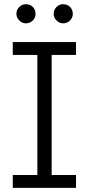

<svg xmlns="http://www.w3.org/2000/svg" viewBox="-20 -911 430 931"><path d="M42 -707H348.6V-644.5H230.5V-62.5H348.6V0H42V-62.5H161.1V-644.5H42ZM59.6 -843.8Q59.6 -863.3 73.2 -877Q86.9 -890.6 105.5 -890.6Q126 -890.6 139.2 -877.2Q152.3 -863.8 152.3 -843.8Q152.3 -825.2 138.9 -811.5Q125.5 -797.9 105.5 -797.9Q87.4 -797.9 73.5 -811.8Q59.6 -825.7 59.6 -843.8ZM240.2 -843.8Q240.2 -863.3 253.9 -877Q267.6 -890.6 286.1 -890.6Q306.2 -890.6 319.6 -877.2Q333 -863.8 333 -843.8Q333 -825.2 319.3 -811.5Q305.7 -797.9 286.1 -797.9Q268.1 -797.9 254.2 -811.8Q240.2 -825.7 240.2 -843.8Z"/></svg>

Font: Pretendard GOV Light
Style: Regular
Weight: 300
Designer: Base glyphs from Inter by Rasmus Andersson; Hangeul glyphs from Noto Sans CJK(Source Han Sans) by Jang Soo-young and Kan
Foundry: Kil Hyung-jin
Version: Version 1.309